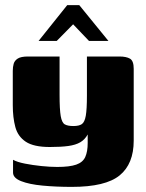

<svg xmlns="http://www.w3.org/2000/svg" viewBox="-20 -620 570 751"><path d="M261 111Q199 111 146.5 106Q94 101 62.5 88.5Q31 76 31 55V5Q47 14 77.5 20Q108 26 142 29.5Q176 33 204 33Q252 33 278 24Q304 15 313.5 -6Q323 -27 323 -61V-94Q312 -74 294 -63.5Q276 -53 247.5 -49Q219 -45 175 -45Q112 -45 81 -65.5Q50 -86 40 -123Q30 -160 30 -209V-343Q30 -358 33.5 -370.5Q37 -383 49.5 -391Q62 -399 90 -399H213Q213 -373 213 -355.5Q213 -338 213 -324Q213 -310 213 -292.5Q213 -275 213 -249Q213 -192 217.5 -166Q222 -140 233.5 -133.5Q245 -127 267 -127Q289 -127 300 -134.5Q311 -142 315.5 -167Q320 -192 320 -246V-399H447Q474 -399 488.5 -390.5Q503 -382 503 -351V-70Q503 21 448 66Q393 111 261 111ZM131 -460 243 -600H290L404 -460H328L266 -525L202 -460Z"/></svg>

Font: Genos Thin ExtraBold
Style: Regular
Weight: 800
Version: Version 1.010